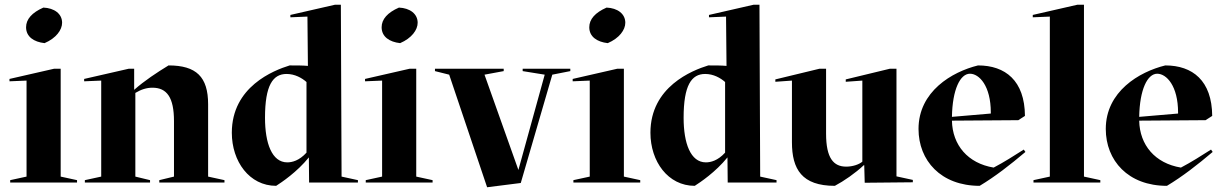

<svg xmlns="http://www.w3.org/2000/svg" viewBox="-20 -770 5156 810"><path d="M236 -480H208L20 -437V-427L92 -430V-25L23 -10V0H305V-10L236 -25ZM168 -588C217 -609 242 -644 242 -674C242 -712 209 -736 163 -738C115 -717 90 -689 90 -655C90 -615 123 -593 168 -588Z M714 -259V-25L652 -10V0H927V-10L858 -25V-330C858 -446 808 -494 691 -494C642 -464 590 -430 546 -391V-480H523L335 -437V-427L407 -430V-25L338 -10V0H613V-10L551 -25V-378C576 -393 599 -400 623 -400C684 -400 714 -359 714 -259Z M1418 -750H1393L1205 -707V-697L1277 -700L1279 -492C1257 -494 1232 -494 1202 -494C1134 -473 958 -404 958 -210C958 -89 1032 14 1145 14C1167 0 1233 -44 1283 -106L1284 0H1490V-10L1421 -25ZM1098 -273C1098 -410 1131 -458 1189 -458C1224 -458 1254 -441 1273 -424V-126C1242 -92 1212 -85 1192 -85C1127 -85 1098 -166 1098 -273Z M1736 -480H1708L1520 -437V-427L1592 -430V-25L1523 -10V0H1805V-10L1736 -25ZM1668 -588C1717 -609 1742 -644 1742 -674C1742 -712 1709 -736 1663 -738C1615 -717 1590 -689 1590 -655C1590 -615 1623 -593 1668 -588Z M2177 2 2310 -455 2386 -470V-480H2185V-470L2278 -455L2167 -53L2024 -455L2105 -470V-480H1815V-470L1875 -455L2035 20Z M2612 -480H2584L2396 -437V-427L2468 -430V-25L2399 -10V0H2681V-10L2612 -25ZM2544 -588C2593 -609 2618 -644 2618 -674C2618 -712 2585 -736 2539 -738C2491 -717 2466 -689 2466 -655C2466 -615 2499 -593 2544 -588Z M3184 -750H3159L2971 -707V-697L3043 -700L3045 -492C3023 -494 2998 -494 2968 -494C2900 -473 2724 -404 2724 -210C2724 -89 2798 14 2911 14C2933 0 2999 -44 3049 -106L3050 0H3256V-10L3187 -25ZM2864 -273C2864 -410 2897 -458 2955 -458C2990 -458 3020 -441 3039 -424V-126C3008 -92 2978 -85 2958 -85C2893 -85 2864 -166 2864 -273Z M3628 1 3831 -1V-11L3762 -26V-480H3734L3548 -435V-425L3618 -430V-88C3604 -76 3577 -67 3550 -67C3497 -67 3465 -102 3465 -206V-480H3437L3251 -435V-425L3321 -430V-170C3321 -56 3363 14 3502 14C3540 -6 3589 -40 3624 -73H3626Z M3855 -226C3855 -93 3949 14 4113 14C4178 -25 4241 -74 4306 -129L4299 -139C4258 -113 4216 -86 4172 -63C4063 -81 3998 -158 3996 -261L4276 -263L4304 -281C4303 -430 4221 -494 4106 -494C3996 -467 3855 -384 3855 -226ZM3996 -277C3998 -393 4031 -459 4072 -459C4111 -459 4160 -408 4160 -295V-291Z M4553 -750H4525L4337 -707V-697L4409 -700V-25L4340 -10V0H4622V-10L4553 -25Z M4645 -226C4645 -93 4739 14 4903 14C4968 -25 5031 -74 5096 -129L5089 -139C5048 -113 5006 -86 4962 -63C4853 -81 4788 -158 4786 -261L5066 -263L5094 -281C5093 -430 5011 -494 4896 -494C4786 -467 4645 -384 4645 -226ZM4786 -277C4788 -393 4821 -459 4862 -459C4901 -459 4950 -408 4950 -295V-291Z"/></svg>

Font: Mazius Display
Style: Bold
Weight: 700
Designer: Alberto Casagrande & Collletttivo
Foundry: Collletttivo
Version: Version 2.000;Glyphs 3.2 (3221)